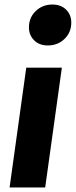

<svg xmlns="http://www.w3.org/2000/svg" viewBox="-20 -832 336 852"><path d="M96.5 -531.6H254.5L180.5 0H22.5ZM192.1 -630.3Q154.1 -630.3 131.3 -653.3Q108.4 -676.3 108.4 -710.7Q108.4 -754 138.5 -782.9Q168.6 -811.9 212.6 -811.9Q250.6 -811.9 273.4 -789.2Q296.3 -766.5 296.3 -731.5Q296.3 -688.1 266.2 -659.2Q236.1 -630.3 192.1 -630.3Z"/></svg>

Font: Fira Sans Variable
Style: Italic
Weight: 397
Italic angle: -8°
Designer: Carrois Corporate & Edenspiekermann AG
Foundry: Carrois Corporate GbR & Edenspiekermann AG
Version: Version 4.202